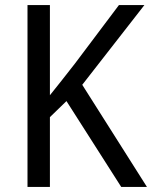

<svg xmlns="http://www.w3.org/2000/svg" viewBox="-20 -734 597 754"><path d="M557 0 303 -401 547 -714H447L274 -484C237 -436 204 -395 176 -360V-714H88V0H176V-274L241 -337L456 0Z"/></svg>

Font: Noto Sans Gurmukhi UI SemiCondensed
Style: Regular
Weight: 400
Width: 4
Designer: Jelle Bosma - Monotype Design Team
Foundry: Monotype Imaging Inc.
Version: Version 2.004